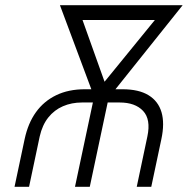

<svg xmlns="http://www.w3.org/2000/svg" viewBox="-20 -720 724 740"><path d="M452 -376H425L684 -700H211L332 -376H307Q244 -376 196.5 -353Q149 -330 118.5 -287.5Q88 -245 75 -184L36 0H92L133 -194Q143 -238 166 -267Q189 -296 222.5 -310.5Q256 -325 296 -325H338L269 0H326L395 -325H441Q501 -325 531.5 -292.5Q562 -260 548 -194L507 0H563L602 -184Q615 -245 602.5 -287.5Q590 -330 552.5 -353Q515 -376 452 -376ZM383 -405 298 -643H577Z"/></svg>

Font: Advent Pro
Style: Italic
Weight: 400
Italic angle: -12°
Designer: VivaRado, Andreas Kalpakidis
Foundry: VivaRado, Andreas Kalpakidis
Version: Version 3.000